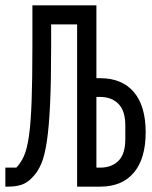

<svg xmlns="http://www.w3.org/2000/svg" viewBox="-20 -697 568 717"><path d="M268 -606H171V-521Q171 -392 167 -307.5Q163 -223 155 -169.5Q147 -116 134.5 -86.5Q122 -57 105 -39Q85 -16 63 -8Q41 0 10 0H0V-71H41Q58 -89 69.5 -114.5Q81 -140 88 -188.5Q95 -237 98 -317.5Q101 -398 101 -527V-677H340V-405H354Q436 -405 480 -353Q524 -301 524 -203Q524 -105 480 -52.5Q436 0 354 0H268ZM354 -71Q397 -71 422.5 -96.5Q448 -122 448 -178V-228Q448 -283 422.5 -309Q397 -335 354 -335H340V-71Z"/></svg>

Font: PlemolJP
Style: Regular
Weight: 400
Monospace: yes
Version: v2.0.4; ttfautohint (v1.8.4.7-5d5b-dirty) -l 6 -r 45 -G 200 